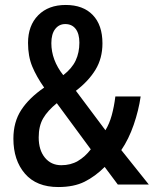

<svg xmlns="http://www.w3.org/2000/svg" viewBox="-20 -744 620 774"><path d="M245 -724Q315 -724 354 -683.5Q393 -643 393 -569Q393 -509 365 -463Q337 -417 286 -378L405 -219Q421 -245 430.5 -279.5Q440 -314 445 -355H547Q539 -299 519 -241Q499 -183 469 -139L580 0H455L402 -71Q364 -33 321 -11.5Q278 10 215 10Q127 10 80.5 -44Q34 -98 34 -185Q34 -252 65.5 -300.5Q97 -349 158 -391Q127 -435 110 -476Q93 -517 93 -571Q93 -641 134 -682.5Q175 -724 245 -724ZM243 -647Q218 -647 202.5 -627Q187 -607 187 -570Q187 -502 235 -441Q270 -468 285 -500Q300 -532 300 -572Q300 -608 285 -627.5Q270 -647 243 -647ZM209 -328Q172 -298 154 -267Q136 -236 136 -190Q136 -139 161 -108.5Q186 -78 227 -78Q265 -78 294 -95Q323 -112 346 -142Z"/></svg>

Font: Noto Sans Hebrew Condensed Medium
Style: Regular
Weight: 500
Width: 3
Designer: Monotype Design Team
Foundry: Monotype Imaging Inc.
Version: Version 2.004; ttfautohint (v1.8.4.7-5d5b)